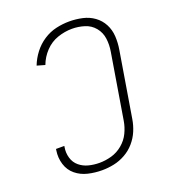

<svg xmlns="http://www.w3.org/2000/svg" viewBox="-137 -844 849 954"><g transform="rotate(-20 288.0 -367.5)"><path d="M240 8Q271 8 302.5 1.5Q334 -5 363.5 -21.5Q393 -38 415 -63.5Q437 -89 449.5 -119Q462 -149 467 -180L524 -525Q530 -560 528 -595Q526 -630 510.5 -659.5Q495 -689 468 -708.5Q441 -728 407 -735.5Q373 -743 338 -743Q303 -743 268 -735Q233 -727 201.5 -706.5Q170 -686 147 -656Q124 -626 111 -592L153 -580Q167 -618 195.5 -648Q224 -678 262 -691Q300 -704 338 -704Q372 -704 404 -694Q436 -684 457 -658.5Q478 -633 482.5 -599.5Q487 -566 481 -531L424 -186Q419 -155 404.5 -124.5Q390 -94 363 -71.5Q336 -49 304 -40Q272 -31 240 -31Q211 -31 183.5 -38Q156 -45 135 -62.5Q114 -80 106 -107.5Q98 -135 103 -164L104 -170H60L59 -163Q53 -125 64 -89.5Q75 -54 102.5 -31.5Q130 -9 166 -0.5Q202 8 240 8Z"/></g></svg>

Font: Iosevka Sparkle Extralight
Style: Italic
Weight: 200
Italic angle: -9°
Designer: Belleve Invis
Foundry: Belleve Invis
Version: Version 4.5.0; ttfautohint (v1.8.3)